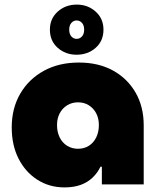

<svg xmlns="http://www.w3.org/2000/svg" viewBox="-20 -802 674 835"><path d="M260 13Q195 13 143 -20Q91 -53 61 -111.5Q31 -170 31 -248Q31 -331 68 -394.5Q105 -458 170.5 -494Q236 -530 323 -530Q408 -530 471 -495.5Q534 -461 569.5 -399.5Q605 -338 605 -257V0H423V-77H417Q404 -50 382.5 -29.5Q361 -9 331 2Q301 13 260 13ZM319 -155Q346 -155 366.5 -168Q387 -181 398.5 -204.5Q410 -228 410 -258Q410 -287 398.5 -309Q387 -331 366.5 -344Q346 -357 319 -357Q293 -357 272 -344Q251 -331 239.5 -309Q228 -287 228 -258Q228 -228 239.5 -204.5Q251 -181 272 -168Q293 -155 319 -155ZM313 -564Q265 -564 231 -594Q197 -624 197 -673Q197 -721 231 -751.5Q265 -782 314 -782Q362 -782 396 -751.5Q430 -721 430 -673Q430 -624 396 -594Q362 -564 313 -564ZM313 -633Q327 -633 336.5 -643.5Q346 -654 346 -673Q346 -692 336.5 -702.5Q327 -713 313 -713Q300 -713 290.5 -702.5Q281 -692 281 -673Q281 -654 290.5 -643.5Q300 -633 313 -633Z"/></svg>

Font: MuseoModerno Thin Black
Style: Regular
Weight: 900
Version: Version 1.002